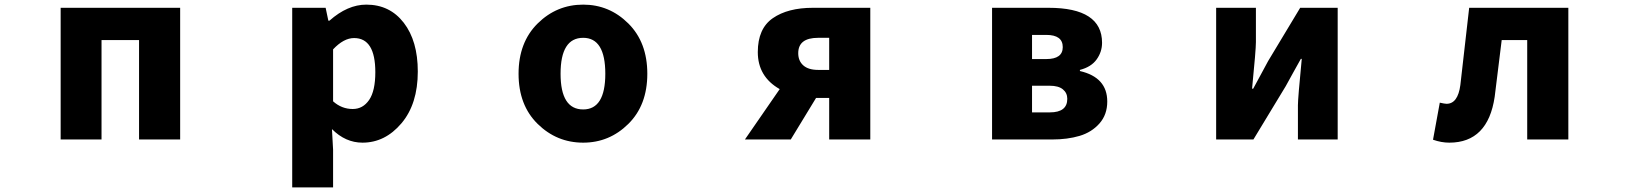

<svg xmlns="http://www.w3.org/2000/svg" viewBox="-20 -603 7040 830"><path d="M242.2 0V-569.3H758.8V0H581.1V-429.7H418.9V0Z M1243.2 207V-569.3H1387.7L1399.4 -513.7H1404.3Q1482.4 -583 1563.5 -583Q1665 -583 1725.6 -504.4Q1786.1 -425.8 1786.1 -293.9Q1786.1 -153.3 1715.3 -69.8Q1644.5 13.7 1546.9 13.7Q1473.6 13.7 1415 -44.9L1419.9 43.9V207ZM1504.9 -131.8Q1548.8 -131.8 1575.7 -170.9Q1602.5 -210 1602.5 -291Q1602.5 -438.5 1510.7 -438.5Q1465.8 -438.5 1419.9 -389.6V-165Q1457 -131.8 1504.9 -131.8Z M2501 13.7Q2386.7 13.7 2304.2 -67.4Q2221.7 -148.4 2221.7 -284.2Q2221.7 -419.9 2304.2 -501.5Q2386.7 -583 2501 -583Q2614.3 -583 2696.3 -501.5Q2778.3 -419.9 2778.3 -284.2Q2778.3 -148.4 2696.3 -67.4Q2614.3 13.7 2501 13.7ZM2501 -129.9Q2596.7 -129.9 2596.7 -284.2Q2596.7 -439.5 2501 -439.5Q2403.3 -439.5 2403.3 -284.2Q2403.3 -129.9 2501 -129.9Z M3564.5 -300.8V-439.5H3516.6Q3430.7 -439.5 3430.7 -373Q3430.7 -339.8 3452.6 -320.3Q3474.6 -300.8 3516.6 -300.8ZM3494.1 -569.3H3742.2V0H3564.5V-179.7H3507.8L3398.4 0H3200.2L3350.6 -217.8Q3255.9 -271.5 3255.9 -377.9Q3255.9 -479.5 3320.8 -524.4Q3385.7 -569.3 3494.1 -569.3Z M4268.6 0V-569.3H4512.7Q4744.1 -569.3 4744.1 -418Q4744.1 -378.9 4720.7 -346.2Q4697.3 -313.5 4648.4 -300.8V-295.9Q4766.6 -268.6 4766.6 -164.1Q4766.6 -107.4 4732.9 -69.3Q4699.2 -31.2 4647 -15.6Q4594.7 0 4527.3 0ZM4441.4 -347.7H4502.9Q4574.2 -347.7 4574.2 -399.4Q4574.2 -452.1 4502.9 -452.1H4441.4ZM4441.4 -117.2H4518.6Q4593.8 -117.2 4593.8 -175.8Q4593.8 -201.2 4574.7 -216.8Q4555.7 -232.4 4517.6 -232.4H4441.4Z M5237.3 0V-569.3H5409.2V-420.9Q5409.2 -387.7 5392.6 -219.7H5397.5Q5405.3 -235.4 5429.2 -278.3Q5453.1 -321.3 5461.9 -338.9L5600.6 -569.3H5762.7V0H5590.8V-148.4Q5590.8 -177.7 5607.4 -348.6H5603.5Q5593.8 -331.1 5569.8 -288.1Q5545.9 -245.1 5538.1 -230.5L5398.4 0Z M6245.1 13.7Q6210.9 13.7 6174.8 1L6204.1 -159.2Q6225.6 -154.3 6233.4 -154.3Q6282.2 -154.3 6293 -235.4L6331.1 -569.3H6759.8V0H6582V-429.7H6471.7Q6445.3 -212.9 6441.4 -184.6Q6412.1 13.7 6245.1 13.7Z"/></svg>

Font: Gen Shin Gothic Monospace Heavy
Style: Bold
Weight: 800
Designer: [Source Han Sans]
Ryoko NISHIZUKA  (kana & ideographs); Paul D. Hunt (Latin, Greek & Cyrillic); Wenlong ZHANG  (bopomofo
Version: Version 1.002.20150607